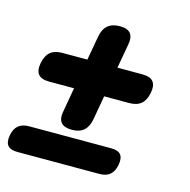

<svg xmlns="http://www.w3.org/2000/svg" viewBox="-108 -662 804 814"><g transform="rotate(15 293.5 -255.0)"><path d="M236.3 -91.5Q202.8 -91.5 189.1 -107.8Q175.4 -124 181.8 -157.5L200.5 -264H90.5Q57 -264 43.4 -280.2Q29.9 -296.5 36 -330Q42.1 -363.5 61.1 -379.8Q80 -396 113.5 -396H223.5L242.5 -502.5Q248.6 -536 267.9 -552.2Q287.2 -568.5 320.7 -568.5Q354.2 -568.5 367.4 -552.2Q380.6 -536 374.5 -502.5L355.5 -396H465.5Q499 -396 512.6 -379.8Q526.1 -363.5 520 -330Q513.9 -296.5 494.9 -280.2Q476 -264 442.5 -264H332.5L313.8 -157.5Q307.4 -124 288.6 -107.8Q269.8 -91.5 236.3 -91.5ZM37.9 59Q7.9 59 -4.3 44.5Q-16.4 30 -11.1 -0.1Q-5.8 -30.2 11.3 -44.6Q28.5 -59 58.8 -59H418.8Q448.9 -59 460.6 -44.5Q472.4 -30 467 0Q461.6 30 444.7 44.5Q427.8 59 397.9 59Z"/></g></svg>

Font: Maple Mono
Style: Italic
Weight: 400
Italic angle: -10°
Monospace: yes
Designer: subframe7536
Version: Version 7.300